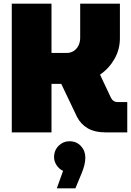

<svg xmlns="http://www.w3.org/2000/svg" viewBox="-20 -720 714 1044"><path d="M44 0V-700H260V-432H342Q363 -432 379.5 -442Q396 -452 406 -471Q416 -490 416 -516V-700H632V-512Q632 -451 602.5 -399.5Q573 -348 524 -314L584 -187Q589 -177 598 -171Q607 -165 619 -165H672V0H559Q495 0 457 -22.5Q419 -45 399 -84L313 -264Q309 -264 305 -264Q301 -264 297 -264H260V0ZM289 304 323 209Q301 199 287.5 178Q274 157 274 135Q274 97 299 72.5Q324 48 357 48Q396 48 420 74Q444 100 444 137Q444 174 424 222L390 304Z"/></svg>

Font: MuseoModerno Thin Black
Style: Regular
Weight: 900
Version: Version 1.002